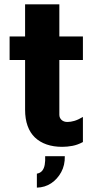

<svg xmlns="http://www.w3.org/2000/svg" viewBox="-20 -666 440 880"><path d="M265 7Q225 7 193.5 -4Q162 -15 140 -36Q118 -57 106.5 -89Q95 -121 95 -163V-391H24V-499H95V-646H252V-499H360V-391H252V-140Q252 -126 262 -116.5Q272 -107 289 -107Q304 -107 321 -112Q338 -117 360 -130V-15Q336 -2 312 2.5Q288 7 265 7ZM149 194V130Q165 127 173.5 116.5Q182 106 185 89Q188 72 187 50H277Q278 91 260.5 123Q243 155 214.5 174Q186 193 149 194Z"/></svg>

Font: Maven Pro ExtraBold
Style: Regular
Weight: 800
Designer: Joe Prince
Foundry: Joe Prince
Version: Version 2.100